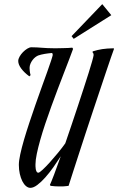

<svg xmlns="http://www.w3.org/2000/svg" viewBox="-20 -905 575 935"><path d="M535.2 -667Q530.3 -654.3 520.3 -625Q510.3 -595.7 496.6 -555.2Q482.9 -514.6 466.6 -465.6Q450.2 -416.5 432.6 -364Q415 -311.5 397.7 -258.5Q380.4 -205.6 364.7 -157.2Q349.1 -108.9 335.9 -68.4Q322.8 -27.8 314 0Q308.1 1 301.3 1.5Q295.4 2.4 287.1 2.7Q278.8 2.9 269 2.9Q248.5 2.9 226.1 0L223.1 -4.9Q229 -17.1 243.2 -54.2Q257.3 -91.3 275.9 -144Q259.3 -118.2 240 -90.8Q220.7 -63.5 200.9 -41.3Q181.2 -19 162.1 -4.6Q143.1 9.8 127.9 9.8Q116.7 9.8 106.4 1Q96.2 -7.8 88.6 -22.9Q81.1 -38.1 76.4 -58.3Q71.8 -78.6 71.8 -102.1Q71.8 -121.6 78.6 -153.3Q85.4 -185.1 96.9 -224.4Q108.4 -263.7 123 -307.6Q137.7 -351.6 152.8 -395.3Q168 -439 182.9 -480Q197.8 -521 209.5 -553.7Q221.2 -586.4 228.5 -608.6Q235.8 -630.9 236.8 -637.2Q236.8 -642.6 233.9 -647Q215.3 -645.5 197.8 -642.6Q180.2 -639.6 166 -634.8Q159.7 -632.3 152.3 -626.7Q145 -621.1 138.7 -612.8Q132.3 -604.5 128.2 -594.5Q124 -584.5 124 -574.2Q124 -567.9 125 -558.3Q126 -548.8 128.9 -539.1L123 -533.2Q98.1 -551.3 83.5 -571Q68.8 -590.8 68.8 -607.9Q68.8 -617.7 75.4 -629.4Q82 -641.1 91.8 -651.1Q101.6 -661.1 112.8 -668Q124 -674.8 132.8 -674.8Q147.9 -674.8 159.9 -674.1Q171.9 -673.3 184.6 -672.4Q197.3 -671.4 211.9 -670.7Q226.6 -669.9 247.1 -669.9Q255.9 -669.9 267.1 -670.2Q278.3 -670.4 289.8 -670.7Q301.3 -670.9 312.3 -671.4Q323.2 -671.9 332 -672.9L335.9 -667Q328.6 -646.5 316.9 -616Q305.2 -585.4 290.8 -548.3Q276.4 -511.2 260.7 -469.7Q245.1 -428.2 229.7 -386Q214.4 -343.8 200.4 -302.2Q186.5 -260.7 176 -223.6Q165.5 -186.5 159.2 -156Q152.8 -125.5 152.8 -105Q152.8 -102.1 152.8 -95.2Q152.8 -88.4 154.1 -81.5Q155.3 -74.7 158.2 -69.3Q161.1 -64 167 -64Q171.9 -64 187.5 -78.4Q203.1 -92.8 222.7 -114.5Q242.2 -136.2 262.7 -161.1Q283.2 -186 297.9 -207Q313 -250.5 328.6 -297.1Q344.2 -343.8 359.4 -389.2Q374.5 -434.6 387.9 -476.1Q401.4 -517.6 411.9 -550.8Q422.4 -584 428.7 -606.7Q435.1 -629.4 436 -637.2Q436 -645.5 431.2 -648.9V-654.8Q444.3 -658.7 455.3 -661.4Q466.3 -664.1 477.8 -665.8Q489.3 -667.5 502.4 -668.5Q515.6 -669.4 533.2 -669.9L535.2 -667ZM522 -831.1 338.9 -715.8 328.6 -729 478 -884.8Z"/></svg>

Font: Romanesco
Style: Regular
Weight: 400
Designer: Astigmatic (AOETI)
Foundry: Astigmatic (AOETI)
Version: Version 1.000